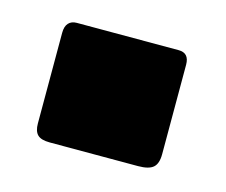

<svg xmlns="http://www.w3.org/2000/svg" viewBox="-46 -258 371 315"><g transform="rotate(15 139.5 -100.5)"><path d="M242 -29Q242 -13 234.5 -6.5Q227 0 209 0H59Q44 0 38 -6Q32 -12 32 -25V-179Q32 -190 37 -195.5Q42 -201 51 -201H224Q242 -201 242 -181Z"/></g></svg>

Font: Libre Franklin Black
Style: Regular
Weight: 900
Designer: Pablo Impallari, Rodrigo Fuenzalida
Foundry: Impallari Type
Version: Version 1.002; ttfautohint (v1.5)